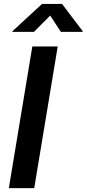

<svg xmlns="http://www.w3.org/2000/svg" viewBox="-20 -966 445 986"><path d="M276.4 -727.5 155.8 0H25.4L146 -727.5ZM154.3 -802.2H43.5L43.9 -805.7L195.8 -945.8H298.8L404.8 -805.7L404.3 -802.2H292.5L237.8 -886.2Z"/></svg>

Font: Inter 18pt SemiBold
Style: Italic
Weight: 600
Italic angle: -9.3988°
Designer: Rasmus Andersson
Foundry: rsms
Version: Version 4.001;git-66647c0bb